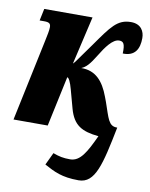

<svg xmlns="http://www.w3.org/2000/svg" viewBox="-86 -609 703 901"><g transform="rotate(10 265.0 -159.0)"><path d="M351 228C430 228 451 134 487 -47H485C445 -47 440 -82 414 -156L405 -180C379 -250 341 -294 272 -293C294 -302 310 -319 338 -365C364 -408 395 -451 425 -451C445 -451 454 -442 452 -394C510 -392 530 -429 530 -481C530 -512 514 -546 465 -546C400 -546 373 -505 306 -410L268 -357C241 -318 235 -311 230 -307L283 -536H53L41 -479H63C87 -479 94 -473 94 -456C94 -439 89 -419 83 -389L1 0H164L215 -239C222 -239 232 -220 241 -186L265 -98C286 -22 327 0 407 8C370 88 343 138 295 138C262 138 243 134 213 123L185 182C233 208 270 228 351 228Z"/></g></svg>

Font: Noto Serif ExtraCondensed Black
Style: Italic
Weight: 900
Width: 2
Italic angle: -12°
Designer: Monotype Design Team
Foundry: Monotype Imaging Inc.
Version: Version 2.014